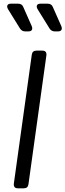

<svg xmlns="http://www.w3.org/2000/svg" viewBox="-20 -1019 354 1039"><path d="M77 0Q52 0 55 -26L152 -723Q155 -745 177 -745H209Q234 -745 231 -719L134 -22Q131 0 109 0ZM277 -849Q258 -849 248 -865L183 -970Q176 -983 180.5 -991Q185 -999 199 -999H238Q259 -999 266 -981L312 -877Q317 -864 312 -856.5Q307 -849 293 -849ZM117 -849Q98 -849 88 -865L23 -970Q16 -983 20.5 -991Q25 -999 39 -999H78Q99 -999 106 -981L152 -877Q157 -864 152 -856.5Q147 -849 133 -849Z"/></svg>

Font: Pitagon Sans Text
Style: Italic
Weight: 400
Italic angle: -8°
Designer: Travis Tran
Foundry: Pitagon
Version: Version 1.001; ttfautohint (v1.8.4.7-5d5b);gftools[0.9.26]